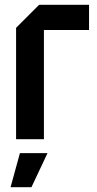

<svg xmlns="http://www.w3.org/2000/svg" viewBox="-20 -580 406 800"><path d="M47 0V-464L143 -560H351V-455H163V0ZM24 200 63 58H178L111 200Z"/></svg>

Font: Tektur SemiCondensed Medium
Style: Regular
Weight: 500
Width: 4
Designer: Adam Jagosz
Foundry: Adam Jagosz
Version: Version 1.005;gftools[0.9.30]